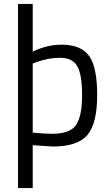

<svg xmlns="http://www.w3.org/2000/svg" viewBox="-20 -738 567 980"><path d="M244 -55Q338 -55 368.5 -100.5Q399 -146 399 -251.5Q399 -357 374.5 -400Q350 -443 286 -443Q228 -443 166 -421L147 -414V-61Q212 -55 244 -55ZM293 -510Q394 -510 435 -452.5Q476 -395 476 -252Q476 -109 426.5 -49.5Q377 10 248 10L147 3V222H72V-718H147V-475Q222 -510 293 -510Z"/></svg>

Font: TitilliumWeb-Regular
Style: Regular
Weight: 400
Version: Version 1.001;PS 57.000;hotconv 1.0.70;makeotf.lib2.5.55311